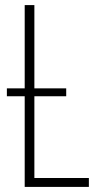

<svg xmlns="http://www.w3.org/2000/svg" viewBox="-20 -734 387 754"><path d="M77 0H329V-35H115V-356H240V-387H115V-714H77V-387H7V-356H77Z"/></svg>

Font: Noto Sans ExtraCondensed ExtraLight
Style: Regular
Weight: 200
Width: 2
Designer: Monotype Design Team
Foundry: Monotype Imaging Inc.
Version: Version 2.013